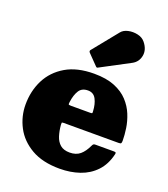

<svg xmlns="http://www.w3.org/2000/svg" viewBox="-152 -936 930 1063"><g transform="rotate(20 313.0 -404.5)"><path d="M25 -250Q25 -330 58.2 -395.8Q91.5 -461.5 158 -500.8Q224.5 -540 325 -540Q397 -540 446 -520Q495 -500 525.2 -467.2Q555.5 -434.5 571.5 -395.2Q587.5 -356 593.2 -316.8Q599 -277.5 599 -245Q599 -233.5 596.2 -229.8Q593.5 -226 582 -226H259Q248.5 -226 247.8 -223.2Q247 -220.5 247.5 -211Q250.5 -175.5 259.8 -146.5Q269 -117.5 289.2 -100.2Q309.5 -83 345 -83Q382 -83 405.5 -102.5Q429 -122 447 -161Q449.5 -166.5 452.8 -169.8Q456 -173 465 -173H571Q581.5 -173 584.2 -170.8Q587 -168.5 585 -160Q570 -96.5 532.2 -56.8Q494.5 -17 440.5 1.5Q386.5 20 323 20Q222.5 20 156.2 -18.2Q90 -56.5 57.5 -118.2Q25 -180 25 -250ZM263 -329H376Q386.5 -329 388.2 -330.8Q390 -332.5 389 -342.5Q387 -384 372 -412.5Q357 -441 324 -441Q288 -441 271.8 -415Q255.5 -389 250 -347.5Q248.5 -336.5 249.2 -332.8Q250 -329 263 -329ZM318 -582.5 261.5 -640.5Q253 -649.5 262 -658.5L379 -803Q393 -820.5 420.2 -826.5Q447.5 -832.5 475.8 -826.2Q504 -820 520 -800Q550 -763 542.8 -724.8Q535.5 -686.5 501.5 -668.5L333.5 -579.5Q328 -576 325 -577Q322 -578 318 -582.5Z"/></g></svg>

Font: Besley* Fatface
Style: Regular
Weight: 900
Designer: Owen Earl
Foundry: indestructible type*
Version: Version 3.000; ttfautohint (v1.8.3)